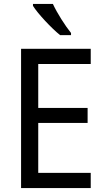

<svg xmlns="http://www.w3.org/2000/svg" viewBox="-20 -964 540 984"><path d="M251 -944H149V-934C173 -895 244 -819 288 -784H344V-795C314 -832 272 -898 251 -944ZM445 0V-78H176V-334H429V-411H176V-636H445V-714H88V0Z"/></svg>

Font: Noto Sans Bengali UI SemiCondensed
Style: Regular
Weight: 400
Width: 4
Designer: Jelle Bosma - Monotype Design Team
Foundry: Monotype Imaging Inc.
Version: Version 2.003